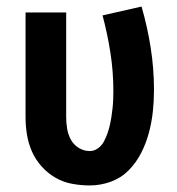

<svg xmlns="http://www.w3.org/2000/svg" viewBox="-20 -558 540 586"><path d="M254 8Q227 8 200 3Q173 -2 149.5 -15.5Q126 -29 107.5 -49.5Q89 -70 78 -94.5Q67 -119 62.5 -146Q58 -173 58 -200V-520H182V-200Q182 -182 185 -164.5Q188 -147 196.5 -131.5Q205 -116 220.5 -106.5Q236 -97 254 -97Q267 -97 278.5 -105Q290 -113 296.5 -125Q303 -137 307.5 -149.5Q312 -162 315 -175Q318 -188 320 -201Q322 -214 323.5 -227.5Q325 -241 325.5 -254.5Q326 -268 326 -281Q326 -339 317 -397Q308 -455 293 -511L412 -538Q430 -476 440 -412Q450 -348 450 -283Q450 -250 446.5 -217.5Q443 -185 434.5 -153Q426 -121 411 -91.5Q396 -62 373 -38.5Q350 -15 318.5 -3.5Q287 8 254 8Z"/></svg>

Font: Iosevka Term Curly Extrabold
Style: Regular
Weight: 800
Designer: Belleve Invis
Foundry: Belleve Invis
Version: Version 32.3.0